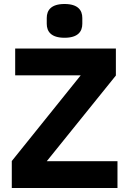

<svg xmlns="http://www.w3.org/2000/svg" viewBox="-20 -941 647 961"><path d="M568 0H39V-135L384 -564H56V-698H560V-563L214 -134H568ZM303 -752C236 -752 214 -783 214 -822V-851C214 -890 236 -921 303 -921C370 -921 392 -890 392 -851V-822C392 -783 370 -752 303 -752Z"/></svg>

Font: Plexus Sans Bold
Style: Regular
Weight: 700
Version: Version 2.001;PS 002.001;hotconv 1.0.70;makeotf.lib2.5.58329